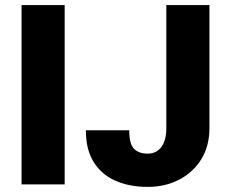

<svg xmlns="http://www.w3.org/2000/svg" viewBox="-20 -731 904 761"><path d="M236.3 -710.9V0H65.4V-710.9ZM639.2 -223.1V-710.9H810.1V-223.1Q810.1 -151.9 777.6 -99.6Q745.1 -47.4 689.7 -18.8Q634.3 9.8 565.4 9.8Q494.1 9.8 438.7 -14.2Q383.3 -38.1 351.8 -87.9Q320.3 -137.7 320.3 -214.8H492.2Q492.2 -160.6 511 -141.4Q529.8 -122.1 565.4 -122.1Q600.6 -122.1 619.9 -148.9Q639.2 -175.8 639.2 -223.1Z"/></svg>

Font: Vazirmatn RD UI FD Black
Style: Regular
Weight: 900
Designer: Saber Rastikerdar
Foundry: Saber Rastikerdar
Version: Version 33.003